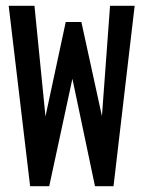

<svg xmlns="http://www.w3.org/2000/svg" viewBox="-20 -643 490 663"><path d="M84 0 10 -623H99L137 -241L207 -567H261L332 -242L360 -623H445L372 0H308L230 -371L150 0Z"/></svg>

Font: Inconsolata SemiCondensed Bold
Style: Regular
Weight: 700
Width: 4
Monospace: yes
Designer: Raph Levien, Cyreal, Brenton Simpson
Foundry: Raph Levien, Cyreal, Google
Version: Version 3.001; ttfautohint (v1.8.2.53-6de2)